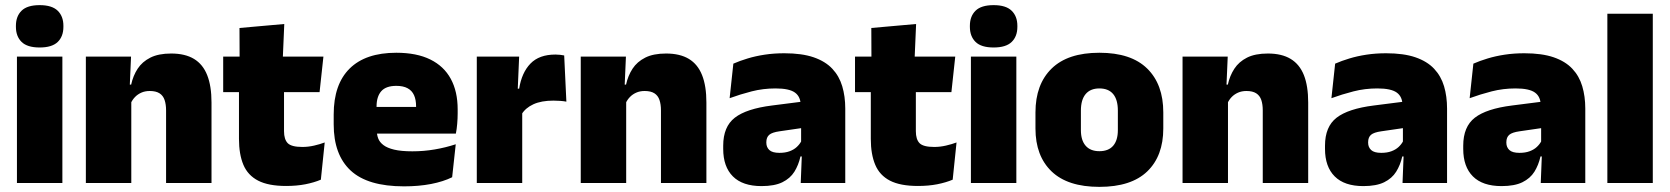

<svg xmlns="http://www.w3.org/2000/svg" viewBox="-20 -713 6505 748"><path d="M223 0H46V-492.5H223ZM134.5 -528Q86 -528 64 -549.8Q42 -571.5 42 -608.5V-612.5Q42 -649.5 64 -671.2Q86 -693 134.5 -693Q182.5 -693 204.8 -671.2Q227 -649.5 227 -612.5V-608.5Q227 -571 204.8 -549.5Q182.5 -528 134.5 -528Z M804 0H627V-283Q627 -306.5 621.2 -323.5Q615.5 -340.5 601.5 -349.5Q587.5 -358.5 563.5 -358.5Q545 -358.5 530.5 -352Q516 -345.5 505.8 -334.8Q495.5 -324 489.5 -310.5L462.5 -383.5H491Q498.5 -418 516.2 -445.2Q534 -472.5 565.8 -488.5Q597.5 -504.5 647 -504.5Q701 -504.5 735.8 -483.5Q770.5 -462.5 787.2 -420.2Q804 -378 804 -313.5ZM491.5 0H314.5V-492.5H490.5L485 -366L491.5 -348Z M1094.5 11.5Q1026 11.5 985.8 -9.2Q945.5 -30 928.2 -71Q911 -112 911 -172V-436H1086.5V-202Q1086.5 -170 1101 -155.2Q1115.5 -140.5 1158 -140.5Q1181 -140.5 1203.8 -145.8Q1226.5 -151 1245 -158L1230 -13Q1204 -2 1170 4.8Q1136 11.5 1094.5 11.5ZM1225 -354H849.5V-492.5H1240ZM1081.5 -480.5H913.5L913 -604L1087.5 -619.5Z M1554 13Q1412.5 13 1346.2 -48.5Q1280 -110 1280 -228.5V-267Q1280 -384.5 1342.2 -446Q1404.5 -507.5 1524 -507.5Q1603.5 -507.5 1656.5 -481.2Q1709.5 -455 1736.2 -405.8Q1763 -356.5 1763 -287V-271.5Q1763 -251.5 1761.2 -230.8Q1759.5 -210 1756 -192.5H1597.5Q1599.5 -223 1600.2 -250Q1601 -277 1601 -298.5Q1601 -324.5 1593 -342.2Q1585 -360 1568 -369.2Q1551 -378.5 1524 -378.5Q1483.5 -378.5 1465.2 -357.5Q1447 -336.5 1447 -298V-253.5L1448 -234.5V-203.5Q1448 -188 1453.5 -173.5Q1459 -159 1473.8 -147.8Q1488.5 -136.5 1515.8 -130Q1543 -123.5 1586.5 -123.5Q1631 -123.5 1673.5 -130.8Q1716 -138 1755.5 -151L1741.5 -22.5Q1707 -5.5 1659.2 3.8Q1611.5 13 1554 13ZM1720.5 -192.5H1373.5V-296.5H1720.5Z M2012 -267.5 1961 -367.5H2002.5Q2012.5 -430 2046.5 -465.2Q2080.5 -500.5 2144 -500.5Q2153.5 -500.5 2161.8 -499.5Q2170 -498.5 2178 -497L2186.5 -317Q2176.5 -319 2162.8 -320Q2149 -321 2136 -321Q2089 -321 2058 -306.8Q2027 -292.5 2012 -267.5ZM2014.5 0H1837.5V-492.5H2002.5L1995.5 -329.5H2014.5Z M2732 0H2555V-283Q2555 -306.5 2549.2 -323.5Q2543.5 -340.5 2529.5 -349.5Q2515.5 -358.5 2491.5 -358.5Q2473 -358.5 2458.5 -352Q2444 -345.5 2433.8 -334.8Q2423.5 -324 2417.5 -310.5L2390.5 -383.5H2419Q2426.5 -418 2444.2 -445.2Q2462 -472.5 2493.8 -488.5Q2525.5 -504.5 2575 -504.5Q2629 -504.5 2663.8 -483.5Q2698.5 -462.5 2715.2 -420.2Q2732 -378 2732 -313.5ZM2419.5 0H2242.5V-492.5H2418.5L2413 -366L2419.5 -348Z M3273 0H3099.5L3104.5 -126L3101 -130.5V-283.5L3099.5 -301.5Q3099.5 -336 3077.2 -352.2Q3055 -368.5 3001.5 -368.5Q2953 -368.5 2908.2 -357Q2863.5 -345.5 2822.5 -330.5L2837 -465Q2862 -476 2892.5 -485.2Q2923 -494.5 2959 -500Q2995 -505.5 3035.5 -505.5Q3104 -505.5 3149.8 -489.8Q3195.5 -474 3222.5 -445.2Q3249.5 -416.5 3261.2 -377Q3273 -337.5 3273 -290ZM2947 12Q2873 12 2835.2 -25.8Q2797.5 -63.5 2797.5 -133V-145.5Q2797.5 -219.5 2842.8 -254.5Q2888 -289.5 2987.5 -302L3113 -318L3123.5 -217L3017 -201.5Q2988 -197.5 2976.8 -187.8Q2965.5 -178 2965.5 -159V-157Q2965.5 -139.5 2977.2 -128.5Q2989 -117.5 3016.5 -117.5Q3039.5 -117.5 3056.2 -123.8Q3073 -130 3084.2 -140.5Q3095.5 -151 3102 -163.5L3127 -103.5H3098.5Q3091 -70 3074.8 -44Q3058.5 -18 3028 -3Q2997.5 12 2947 12Z M3556 11.5Q3487.5 11.5 3447.2 -9.2Q3407 -30 3389.8 -71Q3372.5 -112 3372.5 -172V-436H3548V-202Q3548 -170 3562.5 -155.2Q3577 -140.5 3619.5 -140.5Q3642.5 -140.5 3665.2 -145.8Q3688 -151 3706.5 -158L3691.5 -13Q3665.5 -2 3631.5 4.8Q3597.5 11.5 3556 11.5ZM3686.5 -354H3311V-492.5H3701.5ZM3543 -480.5H3375L3374.5 -604L3549 -619.5Z M3939.5 0H3762.5V-492.5H3939.5ZM3851 -528Q3802.5 -528 3780.5 -549.8Q3758.5 -571.5 3758.5 -608.5V-612.5Q3758.5 -649.5 3780.5 -671.2Q3802.5 -693 3851 -693Q3899 -693 3921.2 -671.2Q3943.5 -649.5 3943.5 -612.5V-608.5Q3943.5 -571 3921.2 -549.5Q3899 -528 3851 -528Z M4263 15Q4139.5 15 4076.8 -45.2Q4014 -105.5 4014 -212.5V-275Q4014 -384.5 4077 -446Q4140 -507.5 4263 -507.5Q4386.5 -507.5 4449.2 -446Q4512 -384.5 4512 -275V-212.5Q4512 -105.5 4449.5 -45.2Q4387 15 4263 15ZM4263 -124Q4298.5 -124 4316.8 -145.2Q4335 -166.5 4335 -206V-282Q4335 -324.5 4316.8 -346.5Q4298.5 -368.5 4263 -368.5Q4228 -368.5 4209.5 -346.5Q4191 -324.5 4191 -282V-206Q4191 -166.5 4209.5 -145.2Q4228 -124 4263 -124Z M5076.5 0H4899.5V-283Q4899.5 -306.5 4893.8 -323.5Q4888 -340.5 4874 -349.5Q4860 -358.5 4836 -358.5Q4817.5 -358.5 4803 -352Q4788.5 -345.5 4778.2 -334.8Q4768 -324 4762 -310.5L4735 -383.5H4763.5Q4771 -418 4788.8 -445.2Q4806.5 -472.5 4838.2 -488.5Q4870 -504.5 4919.5 -504.5Q4973.5 -504.5 5008.2 -483.5Q5043 -462.5 5059.8 -420.2Q5076.5 -378 5076.5 -313.5ZM4764 0H4587V-492.5H4763L4757.5 -366L4764 -348Z M5617.5 0H5444L5449 -126L5445.5 -130.5V-283.5L5444 -301.5Q5444 -336 5421.8 -352.2Q5399.5 -368.5 5346 -368.5Q5297.5 -368.5 5252.8 -357Q5208 -345.5 5167 -330.5L5181.5 -465Q5206.5 -476 5237 -485.2Q5267.5 -494.5 5303.5 -500Q5339.5 -505.5 5380 -505.5Q5448.5 -505.5 5494.2 -489.8Q5540 -474 5567 -445.2Q5594 -416.5 5605.8 -377Q5617.5 -337.5 5617.5 -290ZM5291.5 12Q5217.5 12 5179.8 -25.8Q5142 -63.5 5142 -133V-145.5Q5142 -219.5 5187.2 -254.5Q5232.5 -289.5 5332 -302L5457.5 -318L5468 -217L5361.5 -201.5Q5332.5 -197.5 5321.2 -187.8Q5310 -178 5310 -159V-157Q5310 -139.5 5321.8 -128.5Q5333.5 -117.5 5361 -117.5Q5384 -117.5 5400.8 -123.8Q5417.5 -130 5428.8 -140.5Q5440 -151 5446.5 -163.5L5471.5 -103.5H5443Q5435.5 -70 5419.2 -44Q5403 -18 5372.5 -3Q5342 12 5291.5 12Z M6156 0H5982.5L5987.5 -126L5984 -130.5V-283.5L5982.5 -301.5Q5982.5 -336 5960.2 -352.2Q5938 -368.5 5884.5 -368.5Q5836 -368.5 5791.2 -357Q5746.5 -345.5 5705.5 -330.5L5720 -465Q5745 -476 5775.5 -485.2Q5806 -494.5 5842 -500Q5878 -505.5 5918.5 -505.5Q5987 -505.5 6032.8 -489.8Q6078.5 -474 6105.5 -445.2Q6132.5 -416.5 6144.2 -377Q6156 -337.5 6156 -290ZM5830 12Q5756 12 5718.2 -25.8Q5680.5 -63.5 5680.5 -133V-145.5Q5680.5 -219.5 5725.8 -254.5Q5771 -289.5 5870.5 -302L5996 -318L6006.5 -217L5900 -201.5Q5871 -197.5 5859.8 -187.8Q5848.5 -178 5848.5 -159V-157Q5848.5 -139.5 5860.2 -128.5Q5872 -117.5 5899.5 -117.5Q5922.5 -117.5 5939.2 -123.8Q5956 -130 5967.2 -140.5Q5978.5 -151 5985 -163.5L6010 -103.5H5981.5Q5974 -70 5957.8 -44Q5941.5 -18 5911 -3Q5880.5 12 5830 12Z M6419 0H6242V-659.5H6419Z"/></svg>

Font: Anek Malayalam Medium ExtraBold
Style: Regular
Weight: 800
Version: Version 1.003